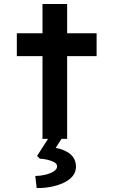

<svg xmlns="http://www.w3.org/2000/svg" viewBox="-20 -693 575 958"><path d="M192 0V-673H315V0ZM64 -413V-527H462V-413ZM163 245 156 185Q180 185 205.5 179Q231 173 248 162Q265 151 265 138Q265 124 250 116Q235 108 214.5 103.5Q194 99 179 99L165 85L235 -24H302L258 45Q306 54 332.5 77.5Q359 101 359 139Q359 167 341 187.5Q323 208 293.5 221Q264 234 230 240Q196 246 163 245Z"/></svg>

Font: Lexend Exa Medium
Style: Regular
Weight: 500
Designer: Bonnie Shaver-Troup, Thomas Jockin
Foundry: Lexend
Version: Version 1.007